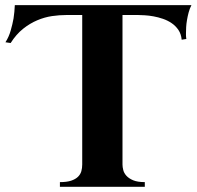

<svg xmlns="http://www.w3.org/2000/svg" viewBox="-20 -720 758 740"><path d="M538.1 0H210.9V-18.1Q237.8 -18.1 254.4 -23.7Q271 -29.3 280.5 -38.6Q290 -47.9 293.5 -60.1Q296.9 -72.3 296.9 -85.9V-662.1H234.9Q209 -662.1 180.4 -658Q151.9 -653.8 123.5 -641.8Q95.2 -629.9 68.8 -608.9Q42.5 -587.9 21 -554.2L1 -557.1Q14.2 -577.6 21.2 -602.3Q28.3 -627 32.2 -648.9Q36.1 -674.3 37.1 -700.2H717.8Q710.9 -686.5 707 -671.9Q703.1 -657.2 700.7 -642.8Q698.2 -628.4 697.5 -615.5Q696.8 -602.5 696.8 -592.8Q696.8 -587.4 696.8 -583.3Q696.8 -579.1 697.3 -576.2Q697.8 -572.8 698.2 -569.8L680.2 -566.9Q678.2 -588.9 667.7 -604.5Q657.2 -620.1 641.8 -630.6Q626.5 -641.1 607.9 -647.5Q589.4 -653.8 571.5 -657Q553.7 -660.2 538.1 -661.1Q522.5 -662.1 513.2 -662.1H452.1V-85.9Q452.1 -76.2 455.1 -64.5Q458 -52.7 467.3 -42.5Q476.6 -32.2 493.4 -25.1Q510.3 -18.1 538.1 -18.1Z"/></svg>

Font: Uncial Antiqua
Style: Regular
Weight: 400
Version: Version 1.000